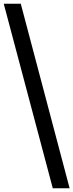

<svg xmlns="http://www.w3.org/2000/svg" viewBox="-20 -774 392 1026"><path d="M0 -754H91L352 232H262Z"/></svg>

Font: AmikoRegular
Style: Regular
Weight: 400
Designer: Pablo Impallari, Rodrigo Fuenzalida, Andres Torresi
Foundry: Impallari Type
Version: Version 1.000; ttfautohint (v1.3)